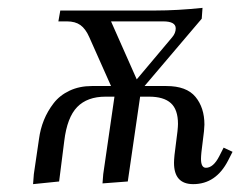

<svg xmlns="http://www.w3.org/2000/svg" viewBox="-20 -466 636 493"><path d="M64.9 6.8 66.9 -19 80.1 -108.9Q83.5 -134.8 92.8 -157.7Q102.1 -180.7 117.7 -200.9Q133.3 -221.2 158.7 -233.2Q184.1 -245.1 215.8 -245.1H265.1L209 -371.1Q199.7 -392.1 186.5 -401.6Q173.3 -411.1 151.9 -411.1H129.9L134.8 -439H378.9Q435.1 -439 500 -445.8L498 -418L351.1 -245.1H407.2Q459 -245.1 481.9 -217.3Q504.9 -189.5 504.9 -146Q504.9 -134.3 500.5 -102.3Q496.1 -70.3 496.1 -58.1Q496.1 -35.2 508.8 -35.2Q527.8 -35.2 543 -64.9L554.2 -86.9L577.1 -76.2L565.9 -54.2Q534.7 6.8 476.1 6.8Q426.8 6.8 426.8 -47.9Q426.8 -62.5 431.9 -98.6Q437 -134.8 437 -147.9Q437 -184.6 418.7 -201.2Q400.4 -217.8 362.8 -217.8H339.8L308.1 0L243.2 4.9L245.1 -19L273.9 -217.8H251Q204.1 -217.8 178.2 -191.2Q152.3 -164.6 145 -104L131.8 0ZM265.1 -411.1 331.1 -262.2 421.9 -370.1Q431.2 -380.9 431.2 -393.1Q431.2 -411.1 398.9 -411.1Z"/></svg>

Font: Dihjauti
Style: Italic
Weight: 400
Italic angle: -9°
Designer: T. Christopher White
Version: Version 3.0.0